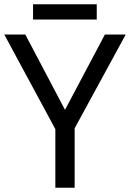

<svg xmlns="http://www.w3.org/2000/svg" viewBox="-20 -875 606 895"><path d="M283 -363 469 -714H566L328 -277V0H238V-273L0 -714H98ZM431 -855V-784H134V-855Z"/></svg>

Font: Apis
Style: Regular
Weight: 400
Designer: Monotype Design Team
Foundry: Monotype Imaging Inc.
Version: Version 2.000; build 0001